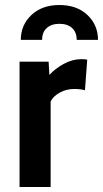

<svg xmlns="http://www.w3.org/2000/svg" viewBox="-20 -746 411 766"><path d="M217 -726Q287 -726 329 -686Q371 -646 371 -587H286Q286 -617.5 267.5 -634.2Q249 -651 217 -651Q185 -651 166.5 -634.2Q148 -617.5 148 -587H63Q63 -646 105.2 -686Q147.5 -726 217 -726ZM182 0H58V-500H174L177 -447Q199.5 -472 234 -491Q268.5 -510 306 -510Q318 -510 328 -508L319 -386Q300 -391 276 -391Q245 -391 218.8 -376.8Q192.5 -362.5 182 -341Z"/></svg>

Font: Cabin
Style: Bold
Weight: 700
Designer: Pablo Impallari
Foundry: Pablo Impallari. http://www.impallari.com Igino Marini. http://www.ikern.com
Version: Version 3.001;hotconv 1.0.109;makeotfexe 2.5.65596